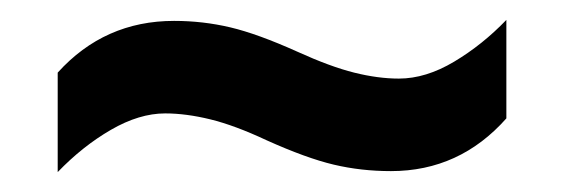

<svg xmlns="http://www.w3.org/2000/svg" viewBox="-20 -449 568 193"><path d="M248 -308Q216 -323 191.5 -329Q167 -335 146 -335Q120 -335 91.5 -318.5Q63 -302 38 -276V-376Q85 -428 155 -428Q184 -428 211.5 -421.5Q239 -415 279 -397Q312 -382 336 -376Q360 -370 381 -370Q408 -370 436.5 -387Q465 -404 489 -429V-330Q442 -277 373 -277Q343 -277 315.5 -283.5Q288 -290 248 -308Z"/></svg>

Font: Noto Sans Gujarati SemiCondensed SemiBold
Style: Regular
Weight: 600
Width: 4
Designer: Jelle Bosma - Monotype Design Team, Universal Thirst
Foundry: Monotype Imaging Inc.
Version: Version 2.106; ttfautohint (v1.8.4.7-5d5b)